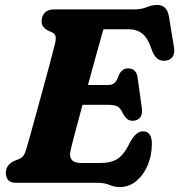

<svg xmlns="http://www.w3.org/2000/svg" viewBox="-20 -738 723 775"><path d="M376 0H47Q21.5 0 12.5 -11.8Q3.5 -23.5 3.5 -41Q3.5 -57.5 13 -69.5Q22.5 -81.5 35.5 -87.5L55.5 -95.5Q67.5 -100.5 74.2 -109.2Q81 -118 87 -139Q92.5 -157.5 103.8 -198Q115 -238.5 129 -289.8Q143 -341 157.5 -393.8Q172 -446.5 183.8 -491.2Q195.5 -536 202 -561.5Q207 -582 204 -592.2Q201 -602.5 191 -607L173 -615Q162.5 -621 155.2 -629.2Q148 -637.5 148 -652Q148 -673.5 160.8 -686.8Q173.5 -700 198.5 -700H519.5Q550.5 -700 572 -709Q593.5 -718 614.5 -718Q654.5 -718 662 -670.5L682.5 -545.5Q686 -522.5 677 -509.2Q668 -496 650.5 -493.5Q630.5 -490 615.8 -500.8Q601 -511.5 590 -544Q576.5 -584.5 554.5 -602.2Q532.5 -620 498 -620H397.5Q389 -591.5 371.8 -528.8Q354.5 -466 335 -395H416.5Q432 -395 441.8 -402.8Q451.5 -410.5 460.5 -436.5Q473 -462 496.5 -462Q514.5 -462 524 -451.8Q533.5 -441.5 535.5 -424.5L552.5 -302Q556 -275.5 545 -263Q534 -250.5 515.5 -250.5Q501 -250.5 492 -258.8Q483 -267 476.5 -279Q466.5 -302.5 453.2 -308.8Q440 -315 415 -315H313Q295.5 -250 281.8 -198Q268 -146 264 -127Q259.5 -105.5 269.8 -92.8Q280 -80 311 -80H381.5Q428.5 -80 454.5 -96.8Q480.5 -113.5 505 -163.5Q529 -208 556.5 -208Q593.5 -208 593 -156Q592.5 -109.5 575.8 -70.2Q559 -31 530 -7Q501 17 463.5 17Q441.5 17 422 8.5Q402.5 0 376 0Z"/></svg>

Font: Fraunces 72pt SuperSoft
Style: Bold Italic
Weight: 700
Italic angle: -16°
Version: Version 1.000;[0bf87f6ff]